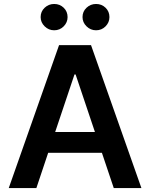

<svg xmlns="http://www.w3.org/2000/svg" viewBox="-20 -957 764 977"><path d="M165.1 0H24.5L280.5 -727.3H443.2L699.6 0H558.9L498.6 -179.3H225.1ZM260.7 -285.2H463.1L364.7 -578.1H359ZM255.7 -802.9Q227.6 -802.9 207.2 -823Q186.8 -843 186.8 -870Q186.8 -898.4 207.2 -917.6Q227.6 -936.8 255.7 -936.8Q284.4 -936.8 304.2 -917.6Q323.9 -898.4 323.9 -870Q323.9 -843 304.2 -823Q284.4 -802.9 255.7 -802.9ZM468.8 -802.9Q440.7 -802.9 420.3 -823Q399.9 -843 399.9 -870Q399.9 -898.4 420.3 -917.6Q440.7 -936.8 468.8 -936.8Q497.5 -936.8 517.2 -917.6Q536.9 -898.4 536.9 -870Q536.9 -843 517.2 -823Q497.5 -802.9 468.8 -802.9Z"/></svg>

Font: Inter UI Semi Bold
Style: Regular
Weight: 600
Designer: Rasmus Andersson
Foundry: rsms
Version: 3.2;8d6f07862